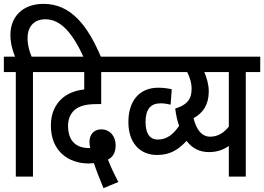

<svg xmlns="http://www.w3.org/2000/svg" viewBox="-20 -916 1370 996"><path d="M62 -542V0H151V-542H225V-622H144C133 -649 123 -679 123 -719C123 -777 156 -816 215 -816C297 -816 357 -743 416 -615H506C436 -783 348 -896 206 -896C98 -896 34 -830 34 -735C34 -693 45 -653 58 -622H0V-542Z M517 60 594 28C574 -9 554 -52 540 -88C563 -100 580 -121 580 -163C580 -206 553 -245 505 -245C474 -245 444 -225 444 -179C444 -170 446 -159 448 -148C445 -148 443 -148 441 -148C375 -148 333 -185 333 -263C333 -300 346 -326 366 -345C391 -366 425 -376 482 -376H505V-542H627V-622H213V-542H417V-452C370 -447 327 -430 297 -401C266 -370 244 -329 244 -264C244 -133 334 -68 440 -68C449 -68 458 -69 467 -70C479 -33 498 15 517 60Z M801 -461C706 -461 646 -396 646 -283C646 -178 703 -112 795 -112C865 -112 907 -142 948 -185C977 -147 1015 -127 1064 -127C1108 -127 1140 -140 1167 -159V0H1255V-542H1330V-622H615V-542H951C963 -519 974 -488 974 -455C974 -398 946 -370 889 -353C893 -320 900 -289 909 -263C882 -223 848 -192 799 -192C764 -192 735 -214 735 -283C735 -350 762 -380 813 -380C832 -380 848 -377 865 -373L871 -453C854 -457 829 -461 801 -461ZM984 -303C1032 -329 1063 -372 1063 -442C1063 -476 1053 -511 1040 -542H1167V-259C1142 -228 1112 -207 1070 -207C1028 -207 999 -241 984 -303Z"/></svg>

Font: Noto Sans Devanagari UI ExtraCondensed Medium
Style: Regular
Weight: 500
Width: 2
Designer: Jelle Bosma - Monotype Design Team
Foundry: Monotype Imaging Inc.
Version: Version 2.003